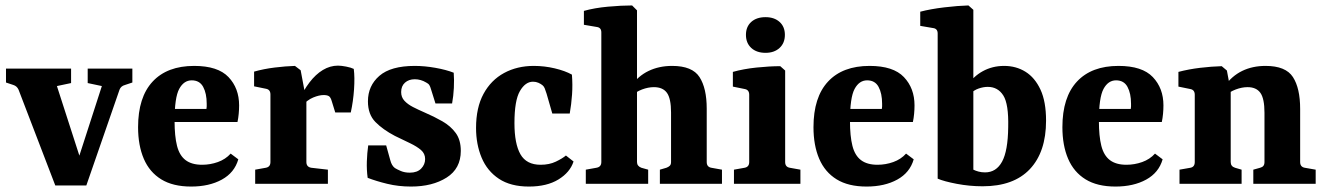

<svg xmlns="http://www.w3.org/2000/svg" viewBox="-20 -675 4866 705"><path d="M354 -359 302 -370V-423H466V-372L439 -363Q424 -359 419 -346L297 6H236ZM272 6H183L48 -346Q42 -359 29 -363L2 -372V-423H241V-370L189 -359L290 -46Z M487 -208Q487 -318 540.5 -375.5Q594 -433 693 -433Q780 -433 819 -392Q858 -351 858 -288Q858 -273 856.5 -257Q855 -241 852 -227H577V-275H738Q739 -280 739 -284Q739 -288 739 -294Q739 -332 726 -356Q713 -380 684 -380Q655 -380 638 -348.5Q621 -317 621 -231Q621 -175 630 -139.5Q639 -104 661.5 -87Q684 -70 722 -70Q752 -70 780 -80Q808 -90 827 -111L855 -90Q841 -41 794.5 -15.5Q748 10 682 10Q615 10 572 -16.5Q529 -43 508 -92Q487 -141 487 -208Z M1076 -303Q1094 -343 1116.5 -372.5Q1139 -402 1165.5 -418Q1192 -434 1221 -434Q1233 -434 1251 -430.5Q1269 -427 1279 -422Q1283 -391 1280 -347Q1277 -303 1268 -262H1211L1198 -304Q1194 -318 1187.5 -322Q1181 -326 1168 -326Q1152 -326 1130 -317Q1108 -308 1088 -285ZM1105 -305V-80Q1105 -62 1123 -59L1184 -52V0H917V-52L956 -59Q973 -62 973 -80V-328Q973 -346 957 -349L913 -358V-412Q948 -422 988.5 -427Q1029 -432 1063 -433L1084 -417Z M1330 -22Q1326 -51 1327 -82Q1328 -113 1332 -141H1398L1413 -87Q1418 -67 1430 -58Q1438 -53 1452 -47Q1466 -41 1485 -41Q1512 -41 1526.5 -56Q1541 -71 1541 -91Q1541 -111 1526 -124Q1511 -137 1486 -149Q1461 -161 1430 -176Q1386 -199 1358.5 -227Q1331 -255 1331 -303Q1331 -360 1373 -396.5Q1415 -433 1503 -433Q1539 -433 1578.5 -426Q1618 -419 1646 -408Q1648 -382 1646.5 -352Q1645 -322 1640 -295H1579L1563 -346Q1560 -357 1556.5 -362.5Q1553 -368 1545 -372Q1535 -378 1524.5 -381Q1514 -384 1503 -384Q1481 -384 1467 -371.5Q1453 -359 1453 -337Q1453 -318 1465 -305Q1477 -292 1496.5 -282Q1516 -272 1539 -262Q1574 -247 1604.5 -229.5Q1635 -212 1653.5 -186.5Q1672 -161 1672 -121Q1672 -56 1620 -23Q1568 10 1489 10Q1443 10 1402 0Q1361 -10 1330 -22Z M1728 -205Q1728 -280 1755.5 -330.5Q1783 -381 1831 -407Q1879 -433 1940 -433Q1979 -433 2017 -424Q2055 -415 2080 -401Q2083 -364 2080.5 -328Q2078 -292 2072 -258H2008L1987 -331Q1983 -344 1980 -351Q1977 -358 1972 -362Q1966 -367 1957 -371Q1948 -375 1937 -375Q1909 -375 1889 -340.5Q1869 -306 1869 -223Q1869 -147 1891 -108.5Q1913 -70 1965 -70Q1997 -70 2021 -81.5Q2045 -93 2058 -104L2086 -82Q2073 -42 2030.5 -16Q1988 10 1922 10Q1855 10 1812 -18.5Q1769 -47 1748.5 -96Q1728 -145 1728 -205Z M2131 0V-52L2170 -59Q2188 -62 2188 -80V-556Q2188 -574 2171 -576L2124 -584V-635Q2163 -646 2212.5 -650.5Q2262 -655 2301 -655L2319 -637V-80Q2319 -65 2335 -59L2360 -52V0ZM2403 0V-52L2427 -59Q2435 -62 2439.5 -66.5Q2444 -71 2444 -80V-262Q2444 -313 2429 -334Q2414 -355 2381 -355Q2360 -355 2337.5 -346.5Q2315 -338 2296 -321V-358Q2323 -396 2361.5 -414.5Q2400 -433 2448 -433Q2522 -433 2548.5 -392Q2575 -351 2575 -276V-80Q2575 -62 2592 -59L2631 -52V0Z M2863 -80Q2863 -62 2880 -59L2919 -52V0H2675V-52L2714 -59Q2731 -62 2731 -80V-327Q2731 -345 2715 -348L2671 -357V-411Q2710 -422 2758 -427Q2806 -432 2845 -432L2863 -416ZM2862 -547Q2862 -517 2842.5 -499Q2823 -481 2791 -481Q2758 -481 2738.5 -499Q2719 -517 2719 -547Q2719 -577 2738.5 -594.5Q2758 -612 2791 -612Q2823 -612 2842.5 -594.5Q2862 -577 2862 -547Z M2967 -208Q2967 -318 3020.5 -375.5Q3074 -433 3173 -433Q3260 -433 3299 -392Q3338 -351 3338 -288Q3338 -273 3336.5 -257Q3335 -241 3332 -227H3057V-275H3218Q3219 -280 3219 -284Q3219 -288 3219 -294Q3219 -332 3206 -356Q3193 -380 3164 -380Q3135 -380 3118 -348.5Q3101 -317 3101 -231Q3101 -175 3110 -139.5Q3119 -104 3141.5 -87Q3164 -70 3202 -70Q3232 -70 3260 -80Q3288 -90 3307 -111L3335 -90Q3321 -41 3274.5 -15.5Q3228 10 3162 10Q3095 10 3052 -16.5Q3009 -43 2988 -92Q2967 -141 2967 -208Z M3423 -552Q3423 -570 3406 -572L3359 -580V-632Q3397 -642 3447.5 -648Q3498 -654 3536 -655L3554 -639V-52Q3562 -48 3573 -45Q3584 -42 3597 -42Q3638 -42 3659.5 -81.5Q3681 -121 3682 -208Q3684 -293 3664 -324.5Q3644 -356 3607 -356Q3591 -356 3573.5 -350Q3556 -344 3542 -330L3531 -359Q3553 -394 3588.5 -413.5Q3624 -433 3667 -433Q3711 -433 3745.5 -411.5Q3780 -390 3800.5 -346Q3821 -302 3821 -232Q3821 -117 3761.5 -54Q3702 9 3588 9Q3540 9 3493 0Q3446 -9 3423 -19Z M3881 -208Q3881 -318 3934.5 -375.5Q3988 -433 4087 -433Q4174 -433 4213 -392Q4252 -351 4252 -288Q4252 -273 4250.5 -257Q4249 -241 4246 -227H3971V-275H4132Q4133 -280 4133 -284Q4133 -288 4133 -294Q4133 -332 4120 -356Q4107 -380 4078 -380Q4049 -380 4032 -348.5Q4015 -317 4015 -231Q4015 -175 4024 -139.5Q4033 -104 4055.5 -87Q4078 -70 4116 -70Q4146 -70 4174 -80Q4202 -90 4221 -111L4249 -90Q4235 -41 4188.5 -15.5Q4142 10 4076 10Q4009 10 3966 -16.5Q3923 -43 3902 -92Q3881 -141 3881 -208Z M4582 0V-52L4607 -59Q4615 -61 4619 -66Q4623 -71 4623 -80V-261Q4623 -313 4608 -334Q4593 -355 4561 -355Q4540 -355 4517.5 -346.5Q4495 -338 4475 -321L4476 -358Q4503 -396 4541 -414.5Q4579 -433 4627 -433Q4701 -433 4727.5 -392Q4754 -351 4754 -275V-80Q4754 -62 4771 -59L4811 -52V0ZM4311 0V-52L4351 -59Q4367 -62 4367 -80V-327Q4367 -345 4351 -348L4307 -357V-411Q4345 -421 4387 -426Q4429 -431 4466 -432L4485 -416L4499 -341V-80Q4499 -64 4515 -59L4539 -52V0Z"/></svg>

Font: Rasa
Style: Bold
Weight: 700
Designer: Anna Giedrys (Yrsa+Rasa design), David Brezina (Yrsa art-direction, Rasa art-direction, design)
Foundry: Rosetta Type Foundry
Version: Version 2.004